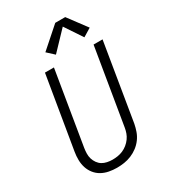

<svg xmlns="http://www.w3.org/2000/svg" viewBox="-232 -1085 1065 1204"><g transform="rotate(-30 300.0 -482.5)"><path d="M251 8Q222 8 193.5 2.5Q165 -3 141 -16.5Q117 -30 100 -51.5Q83 -73 74.5 -99Q66 -125 65.5 -154.5Q65 -184 70 -213L157 -735H222L134 -203Q131 -184 130.5 -164Q130 -144 135.5 -126Q141 -108 152 -92.5Q163 -77 178.5 -67.5Q194 -58 213.5 -54Q233 -50 252 -50Q271 -50 290 -53Q309 -56 327.5 -64Q346 -72 362 -85Q378 -98 390 -114.5Q402 -131 408.5 -149.5Q415 -168 418 -187L509 -735H574L482 -177Q477 -151 468 -125.5Q459 -100 442.5 -77.5Q426 -55 403.5 -38Q381 -21 355.5 -10.5Q330 0 303.5 4Q277 8 251 8ZM273 -798 223 -844 369 -973H441L541 -839L482 -803L398 -929Z"/></g></svg>

Font: Iosevka Curly Light Extended
Style: Italic
Weight: 300
Width: 7
Italic angle: -9°
Monospace: yes
Designer: Belleve Invis
Foundry: Belleve Invis
Version: Version 11.1.0; ttfautohint (v1.8.3)